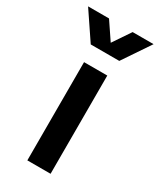

<svg xmlns="http://www.w3.org/2000/svg" viewBox="-234 -791 710 853"><g transform="rotate(30 121.0 -364.0)"><path d="M61.5 -503.9H180.7V0H61.5ZM60.5 -727.5 121.1 -637.7 181.6 -727.5H289.1L194.3 -586.9H47.9L-46.9 -727.5Z"/></g></svg>

Font: Wanted Sans SemiBold
Style: Regular
Weight: 600
Designer: Original Design by Kil Hyung-jin and Kang Hanbin, Wanted Lab, Inc; Hangeul from Source Han Sans by Jang Soo-young and Ka
Foundry: Wanted Lab, Inc.
Version: Version 1.003